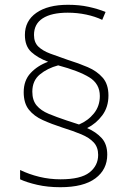

<svg xmlns="http://www.w3.org/2000/svg" viewBox="-20 -780 557 802"><path d="M79 -395Q79 -444 108 -475Q137 -506 181 -522Q138 -538 111 -562.5Q84 -587 84 -634Q84 -693 132 -726.5Q180 -760 264 -760Q311 -760 350 -751.5Q389 -743 421 -730L407 -697Q378 -711 340.5 -719Q303 -727 263 -727Q195 -727 158.5 -703.5Q122 -680 122 -634Q122 -603 140 -585.5Q158 -568 190 -556Q222 -544 263 -530Q308 -516 346.5 -499.5Q385 -483 409 -455.5Q433 -428 433 -381Q433 -333 407.5 -298.5Q382 -264 344 -245Q381 -229 404.5 -203.5Q428 -178 428 -134Q428 -72 378.5 -35Q329 2 232 2Q179 2 135.5 -8Q92 -18 64 -31V-70Q101 -52 144 -41.5Q187 -31 233 -31Q317 -31 353.5 -59.5Q390 -88 390 -133Q390 -165 371.5 -185Q353 -205 319.5 -219Q286 -233 241 -247Q195 -262 158.5 -278.5Q122 -295 100.5 -322Q79 -349 79 -395ZM115 -397Q115 -361 133 -339.5Q151 -318 183.5 -304.5Q216 -291 258 -277L310 -260Q348 -276 372.5 -306.5Q397 -337 397 -379Q397 -430 353 -457Q309 -484 223 -507Q178 -495 146.5 -469Q115 -443 115 -397Z"/></svg>

Font: Noto Sans Lao Looped ExtraLight
Style: Regular
Weight: 200
Designer: Mark Frömberg, Ben Mitchell
Foundry: The Fontpad Ltd
Version: Version 1.002; ttfautohint (v1.8.4.7-5d5b)